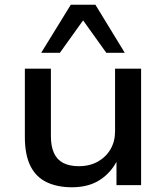

<svg xmlns="http://www.w3.org/2000/svg" viewBox="-20 -782 703 811"><path d="M284 9Q221 9 176 -13Q131 -35 108 -82Q85 -129 85 -203V-492H195V-207Q195 -164 208 -135.5Q221 -107 247.5 -93.5Q274 -80 313 -80Q359 -80 393.5 -99.5Q428 -119 447 -152Q466 -185 466 -227V-492H576V0H472V-108H477Q450 -53 402 -22Q354 9 284 9ZM154 -559 279 -762H383L507 -559H429L331 -696L233 -559Z"/></svg>

Font: Nunito Sans 10pt SemiExpanded SemiBold
Style: Regular
Weight: 600
Width: 6
Designer: Vernon Adams
Foundry: Vernon Adams
Version: Version 3.101;gftools[0.9.27]